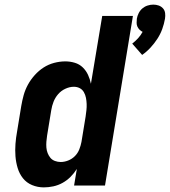

<svg xmlns="http://www.w3.org/2000/svg" viewBox="-20 -804 736 832"><path d="M596 -566 553 -615Q566 -625 578 -638Q590 -651 598 -666Q591 -669 585 -675Q579 -681 575.5 -688.5Q572 -696 572 -705Q572 -714 573 -723Q575 -735 581 -747Q587 -759 597 -767.5Q607 -776 619.5 -780Q632 -784 644 -784Q657 -784 668 -780Q679 -776 686.5 -767.5Q694 -759 695.5 -747Q697 -735 695 -723Q691 -700 683 -678Q675 -656 662 -636Q649 -616 632.5 -598Q616 -580 596 -566ZM170 8Q143 8 119 -2Q95 -12 79.5 -31.5Q64 -51 56.5 -76Q49 -101 47 -127Q45 -153 47 -180Q49 -207 54 -234L72 -344Q76 -368 82.5 -391.5Q89 -415 101 -437Q113 -459 130.5 -478.5Q148 -498 169 -511.5Q190 -525 214.5 -531.5Q239 -538 263 -538Q284 -538 304 -532Q324 -526 338.5 -512Q353 -498 361.5 -479.5Q370 -461 374 -441L423 -735H556L435 0H301L313 -72Q301 -53 285.5 -37.5Q270 -22 251 -11.5Q232 -1 211 3.5Q190 8 170 8ZM243 -102Q259 -102 275.5 -108.5Q292 -115 304.5 -127.5Q317 -140 323.5 -156.5Q330 -173 333 -189L351 -299Q353 -313 354.5 -326.5Q356 -340 355.5 -353.5Q355 -367 352.5 -380Q350 -393 343.5 -404.5Q337 -416 325.5 -422Q314 -428 300 -428Q282 -428 263.5 -419.5Q245 -411 232 -396Q219 -381 212 -363Q205 -345 202 -326L184 -216Q182 -203 181 -190Q180 -177 181 -164.5Q182 -152 186.5 -140.5Q191 -129 198.5 -120Q206 -111 218 -106.5Q230 -102 243 -102Z"/></svg>

Font: Iosevka Curly XBdExObl
Style: Regular
Weight: 800
Width: 7
Italic angle: -9°
Monospace: yes
Designer: Belleve Invis
Foundry: Belleve Invis
Version: Version 11.1.0; ttfautohint (v1.8.3)